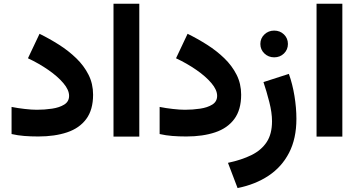

<svg xmlns="http://www.w3.org/2000/svg" viewBox="-20 -709 1861 996"><path d="M171.4 -139.6Q211.4 -139.6 249.8 -145.3Q288.1 -150.9 313.2 -166.5Q338.4 -182.1 338.4 -211.9Q338.4 -242.7 308.8 -277.6Q279.3 -312.5 230.7 -346.2Q182.1 -379.9 125 -406.7L185.1 -533.7Q236.8 -508.3 286.4 -476.8Q335.9 -445.3 375.7 -406.7Q415.5 -368.2 439.2 -321.3Q462.9 -274.4 462.9 -217.8Q462.9 -139.6 427.5 -91.8Q392.1 -43.9 328.1 -22.5Q264.2 -1 178.7 -1Q139.6 -1 106 -3.7Q72.3 -6.3 40 -13.7V-154.3Q71.8 -147.9 108.2 -143.8Q144.5 -139.6 171.4 -139.6Z M702.6 -689.5V-0.5H568.8V-689.5Z M939.5 -139.6Q979.5 -139.6 1017.8 -145.3Q1056.2 -150.9 1081.3 -166.5Q1106.4 -182.1 1106.4 -211.9Q1106.4 -242.7 1076.9 -277.6Q1047.4 -312.5 998.8 -346.2Q950.2 -379.9 893.1 -406.7L953.1 -533.7Q1004.9 -508.3 1054.4 -476.8Q1104 -445.3 1143.8 -406.7Q1183.6 -368.2 1207.3 -321.3Q1231 -274.4 1231 -217.8Q1231 -139.6 1195.6 -91.8Q1160.2 -43.9 1096.2 -22.5Q1032.2 -1 946.8 -1Q907.7 -1 874 -3.7Q840.3 -6.3 808.1 -13.7V-154.3Q839.8 -147.9 876.2 -143.8Q912.6 -139.6 939.5 -139.6Z M1330.6 -481Q1330.6 -510.3 1351.6 -530.3Q1372.6 -550.3 1402.3 -550.3Q1432.6 -550.3 1453.1 -530.3Q1473.6 -510.3 1473.6 -481Q1473.6 -451.7 1453.1 -431.6Q1432.6 -411.6 1402.3 -411.6Q1372.6 -411.6 1351.6 -431.6Q1330.6 -451.7 1330.6 -481ZM1212.4 266.6 1162.6 135.7Q1233.4 120.6 1284.4 95.5Q1335.4 70.3 1363.3 28.3Q1391.1 -13.7 1391.1 -80.1Q1391.1 -124.5 1377 -179.9Q1362.8 -235.4 1346.7 -283.2L1478.5 -325.7Q1497.6 -272.5 1507.6 -210.9Q1517.6 -149.4 1517.6 -92.8Q1517.6 9.8 1479.7 83.3Q1441.9 156.7 1373.3 202.4Q1304.7 248 1212.4 266.6Z M1755.9 -689.5V-0.5H1622.1V-689.5Z"/></svg>

Font: Vazirmatn RD ExtraBold
Style: Regular
Weight: 800
Designer: Saber Rastikerdar
Foundry: Saber Rastikerdar
Version: Version 32.102